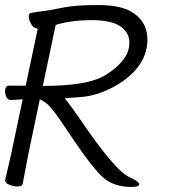

<svg xmlns="http://www.w3.org/2000/svg" viewBox="-30 -729 685 762"><path d="M60 -335Q45 -334 14 -332H13Q0 -332 -6 -347Q-12 -362 -9 -375.5Q-6 -389 5 -389H72L120 -616H119Q99 -616 87 -648Q83 -660 84.5 -668.5Q86 -677 94 -678Q115 -682 141.5 -685Q168 -688 218 -698.5Q268 -709 356.5 -709Q445 -709 488.5 -684Q532 -659 546.5 -620.5Q561 -582 551 -534.5Q541 -487 504 -447Q467 -407 409 -378Q351 -349 292.5 -344Q234 -339 227 -339Q252 -308 285 -260Q430 -46 486 -25Q525 -7 522 4Q520 13 492 13Q418 13 375 -28.5Q332 -70 266 -168L214 -245Q173 -305 155.5 -318Q138 -331 128 -335L82 -115L60 1Q58 11 40 11Q22 11 5 3.5Q-12 -4 -9 -17L14 -116ZM140 -388Q309 -388 380 -426Q419 -448 447 -477.5Q475 -507 481 -537Q492 -587 456.5 -618Q421 -649 335.5 -649Q250 -649 191 -630Z"/></svg>

Font: LXGW Bright GB
Style: Italic
Weight: 400
Italic angle: -12°
Designer: Christian Thalmann (Catharsis Fonts)
Foundry: LXGW / Christian Thalmann (Catharsis Fonts) / Fontworks Inc.
Version: Version 5.510